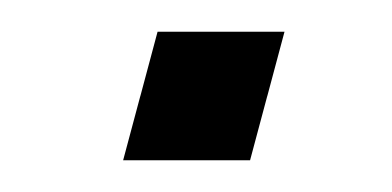

<svg xmlns="http://www.w3.org/2000/svg" viewBox="-20 -79 247 121"><path d="M68.6 -19 68.3 -18 57.6 22H137.6L148.3 -18L148.6 -19L159.3 -59H79.3Z"/></svg>

Font: Nordica Advanced
Style: RegularObl
Weight: 300
Version: Version 1.07